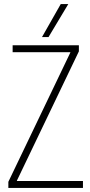

<svg xmlns="http://www.w3.org/2000/svg" viewBox="-20 -922 441 942"><path d="M21 0V-30L325 -664V-666H42V-700H367V-670L63 -36V-34H387V0ZM186 -740 278 -902H315L218 -740Z"/></svg>

Font: Georama SemiCondensed ExtraLight
Style: Regular
Weight: 200
Width: 4
Designer: Jean-Baptiste Levee
Foundry: Production Type
Version: Version 1.000